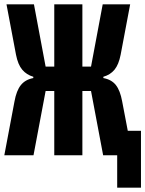

<svg xmlns="http://www.w3.org/2000/svg" viewBox="-28 -718 672 888"><path d="M514 0H449L393 -297H353V0H223V-297H183L127 0H-8L39 -249Q48 -299 68.5 -324.5Q89 -350 126 -357V-363Q95 -372 75 -395.5Q55 -419 46 -465L2 -698H129L183 -410H223V-698H353V-410H393L447 -698H574L530 -465Q521 -419 501.5 -395.5Q482 -372 450 -363V-357Q488 -350 508 -324.5Q528 -299 537 -249L563 -113H624V150H514Z"/></svg>

Font: Lilex
Style: Regular
Weight: 400
Monospace: yes
Designer: Mike Abbink, Paul van der Laan, Pieter van Rosmalen, Mikhael Khrustik
Foundry: Mikhael Khrustik
Version: Version 2.510